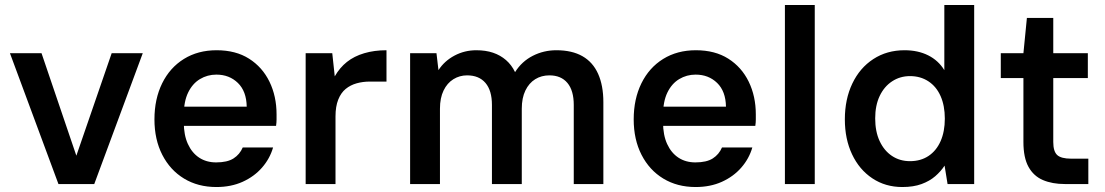

<svg xmlns="http://www.w3.org/2000/svg" viewBox="-20 -740 4445 772"><path d="M215 0 20 -526H147L287 -114L429 -526H554L359 0Z M850 12Q776 12 720 -22Q664 -56 632.5 -117.5Q601 -179 601 -260Q601 -342 632 -405Q663 -468 719.5 -503Q776 -538 851 -538Q928 -538 981.5 -504Q1035 -470 1063.5 -411.5Q1092 -353 1092 -280Q1092 -270 1092 -259Q1092 -248 1090 -234H687V-311H972Q971 -373 936.5 -406.5Q902 -440 850 -440Q814 -440 784 -422Q754 -404 736.5 -368Q719 -332 719 -277V-248Q719 -197 735.5 -161Q752 -125 781 -106Q810 -87 849 -87Q894 -87 919 -103Q944 -119 956 -147H1078Q1065 -102 1033.5 -66Q1002 -30 955.5 -9Q909 12 850 12Z M1209 0V-526H1316L1326 -433Q1346 -468 1375 -491Q1404 -514 1444.5 -526Q1485 -538 1534 -538V-412H1467Q1439 -412 1414 -405Q1389 -398 1370 -382.5Q1351 -367 1340 -339.5Q1329 -312 1329 -272V0Z M1629 0V-526H1735L1743 -458Q1767 -495 1807.5 -516.5Q1848 -538 1895 -538Q1933 -538 1962.5 -528Q1992 -518 2014.5 -498.5Q2037 -479 2051 -450Q2078 -493 2122 -515.5Q2166 -538 2217 -538Q2280 -538 2322 -514Q2364 -490 2385 -443Q2406 -396 2406 -329V0H2287V-318Q2287 -376 2261.5 -406.5Q2236 -437 2189 -437Q2157 -437 2132 -421.5Q2107 -406 2092.5 -376Q2078 -346 2078 -303V0H1958V-318Q1958 -376 1932 -406.5Q1906 -437 1858 -437Q1828 -437 1803 -421.5Q1778 -406 1763.5 -376Q1749 -346 1749 -303V0Z M2777 12Q2703 12 2647 -22Q2591 -56 2559.5 -117.5Q2528 -179 2528 -260Q2528 -342 2559 -405Q2590 -468 2646.5 -503Q2703 -538 2778 -538Q2855 -538 2908.5 -504Q2962 -470 2990.5 -411.5Q3019 -353 3019 -280Q3019 -270 3019 -259Q3019 -248 3017 -234H2614V-311H2899Q2898 -373 2863.5 -406.5Q2829 -440 2777 -440Q2741 -440 2711 -422Q2681 -404 2663.5 -368Q2646 -332 2646 -277V-248Q2646 -197 2662.5 -161Q2679 -125 2708 -106Q2737 -87 2776 -87Q2821 -87 2846 -103Q2871 -119 2883 -147H3005Q2992 -102 2960.5 -66Q2929 -30 2882.5 -9Q2836 12 2777 12Z M3136 0V-720H3256V0Z M3608 12Q3540 12 3487.5 -23Q3435 -58 3406 -119.5Q3377 -181 3377 -260Q3377 -341 3407 -404Q3437 -467 3491.5 -502.5Q3546 -538 3617 -538Q3671 -538 3712 -517.5Q3753 -497 3777 -458V-720H3897V0H3790L3778 -74Q3763 -51 3740.5 -31.5Q3718 -12 3685.5 0Q3653 12 3608 12ZM3639 -92Q3682 -92 3713.5 -113Q3745 -134 3762 -172.5Q3779 -211 3779 -263Q3779 -315 3762 -353.5Q3745 -392 3713 -413Q3681 -434 3639 -434Q3599 -434 3567 -413Q3535 -392 3517 -354Q3499 -316 3499 -264Q3499 -211 3517 -172.5Q3535 -134 3566.5 -113Q3598 -92 3639 -92Z M4262 0Q4211 0 4173.5 -16Q4136 -32 4115.5 -69Q4095 -106 4095 -169V-426H4004V-526H4095L4109 -668H4215V-526H4354V-426H4215V-169Q4215 -131 4231 -116.5Q4247 -102 4287 -102H4356V0Z"/></svg>

Font: DM Sans 9pt SemiBold
Style: Regular
Weight: 600
Version: Version 4.004;gftools[0.9.30]